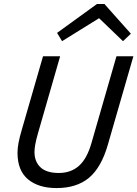

<svg xmlns="http://www.w3.org/2000/svg" viewBox="-20 -941 698 976"><path d="M444.6 -212.9 572 -655H658L528.3 -205.6Q495 -89.7 432.5 -37.3Q369.9 15 267.3 15Q176 15 122.5 -29.4Q69 -73.8 69 -164.5Q69 -187 74.1 -214.7Q79.2 -242.4 92 -285.6L198.7 -655H285.7L172.3 -260.9Q162.4 -226.1 158.9 -204.8Q155.3 -183.4 155.3 -168.3Q155.3 -119.2 185.9 -90.4Q216.5 -61.7 278.7 -61.7Q340.1 -61.7 381.1 -97.8Q422 -133.9 444.6 -212.9ZM270.1 -773.8 472.9 -920.7H500.5L497.9 -857.3L295.5 -731.7ZM645.3 -769.7 605.2 -731.7 474.4 -857.3 483.1 -920.7H510.8Z"/></svg>

Font: Intel One Mono Light
Style: Italic
Weight: 300
Italic angle: -16°
Monospace: yes
Designer: Fred Shallcrass
Foundry: Frere-Jones Type LLC
Version: Version 1.004